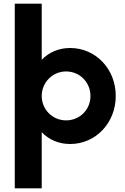

<svg xmlns="http://www.w3.org/2000/svg" viewBox="-20 -770 677 1040"><path d="M360 -510C297 -510 244 -486 206 -446V-750H60V250H206V-54C244 -14 297 10 360 10C499 10 607 -105 607 -250C607 -396 499 -510 360 -510ZM338 -118C265 -118 206 -176 206 -250C206 -324 265 -383 338 -383C412 -383 470 -324 470 -250C470 -176 412 -118 338 -118Z"/></svg>

Font: Oakes Bold
Style: Regular
Weight: 700
Designer: Samuel Oakes
Foundry: Samuel Oakes
Version: Version 1.003;PS 001.003;hotconv 1.0.88;makeotf.lib2.5.64775